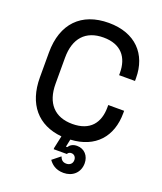

<svg xmlns="http://www.w3.org/2000/svg" viewBox="-165 -819 958 1136"><g transform="rotate(20 314.0 -251.0)"><path d="M584 -444V-462C584 -612 490 -714 322 -714C150 -714 48 -610 48 -428V-272C48 -103 136 -1 287 13L270 92V100H353C357 91 365 86 377 86C394 86 407 99 407 119C407 143 389 155 369 155C345 155 335 142 328 124L278 164C293 185 319 212 372 212C428 212 471 175 471 116C471 70 441 34 394 34C368 34 351 45 341 61H333L343 13C498 5 584 -93 584 -242V-256H484V-242C484 -144 434 -78 322 -78C210 -78 148 -146 148 -268V-432C148 -554 210 -622 322 -622C434 -622 484 -555 484 -458V-444Z"/></g></svg>

Font: Space Text Medium
Style: Regular
Weight: 500
Designer: Florian Karsten (Space Text), Colophon Foundry (Space Mono)
Foundry: Florian Karsten
Version: Version 1.003;PS 001.003;hotconv 1.0.88;makeotf.lib2.5.64775